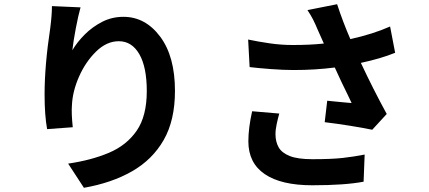

<svg xmlns="http://www.w3.org/2000/svg" viewBox="-20 -834 2040 913"><path d="M227 -805 363 -799Q352 -760 340.5 -699.5Q329 -639 324 -595Q347 -634 383 -670Q419 -706 465.5 -730Q512 -754 567 -754Q671 -754 741.5 -660Q812 -566 812 -402Q812 -262 758.5 -168.5Q705 -75 608 -19.5Q511 36 379 59L304 -56Q414 -72 498 -107.5Q582 -143 630 -212.5Q678 -282 678 -401Q678 -515 642.5 -576.5Q607 -638 545 -638Q487 -638 437 -589Q387 -540 356 -470Q325 -400 322 -333Q319 -295 326 -229L204 -220Q192 -286 192 -385Q192 -523 219 -701Q227 -763 227 -805Z M1179 -305 1308 -294Q1302 -273 1296 -245.5Q1290 -218 1290 -196Q1290 -160 1305 -133.5Q1320 -107 1358 -92Q1396 -77 1465 -77Q1557 -77 1610 -83Q1663 -89 1714 -99L1709 30Q1620 47 1465 47Q1317 47 1239 -6Q1161 -59 1161 -162Q1161 -225 1179 -305ZM1835 -708 1859 -583Q1790 -555 1696 -535Q1754 -411 1819 -292L1750 -217Q1707 -226 1644.5 -236Q1582 -246 1524 -253L1536 -355Q1549 -354 1566 -352Q1589 -350 1612.5 -347.5Q1636 -345 1652 -344Q1644 -361 1635 -380Q1604 -442 1572 -513Q1479 -501 1377 -501Q1329 -501 1268.5 -505.5Q1208 -510 1167 -515L1160 -646Q1207 -636 1262 -628Q1317 -620 1372 -620Q1456 -620 1520 -627L1491 -692Q1479 -721 1468.5 -741.5Q1458 -762 1442 -786L1583 -814Q1610 -731 1646 -648Q1754 -672 1835 -708Z"/></svg>

Font: Source Han Sans CN Bold
Style: Bold
Weight: 700
Designer: Ryoko NISHIZUKA 西塚涼子 (kana & ideographs); Paul D. Hunt (Latin, Greek & Cyrillic); Wenlong ZHANG 张文龙 (bopomofo); Sandoll 
Foundry: Adobe Systems Incorporated
Version: Version 1.00;May 30, 2023;FontCreator 11.5.0.2422 32-bit